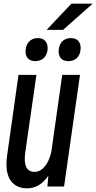

<svg xmlns="http://www.w3.org/2000/svg" viewBox="-20 -989 526 1049"><path d="M370 -969 235 -826H325L486 -969ZM172 -655C215 -655 236 -683 240 -718C243 -752 227 -781 187 -781C145 -781 124 -752 120 -718C116 -683 132 -655 172 -655ZM353 -655C396 -655 417 -683 420 -718C424 -752 408 -781 368 -781C325 -781 304 -752 301 -718C297 -683 313 -655 353 -655ZM320 -580 260 -157C245 -94 212 -50 169 -50C125 -50 108 -86 118 -156L179 -580H81L19 -140C0 -7 57 40 129 40C168 40 211 21 244 -29L239 30H330L417 -580Z"/></svg>

Font: Smiley Sans Oblique
Style: Regular
Weight: 400
Italic angle: -8°
Designer: oooooohmygosh, Nagisa Chen, Janine Sui, Heda Shi, Jian Li
Foundry: atelierAnchor
Version: Version 2.0.1